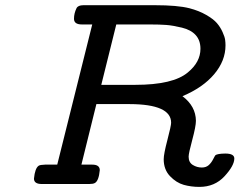

<svg xmlns="http://www.w3.org/2000/svg" viewBox="-20 -714 940 745"><path d="M111.8 -21Q115.7 -61 129.9 -70.8Q135.7 -74.7 154.8 -75.2H202.1L337.9 -619.1H297.9Q267.1 -619.1 267.1 -641.1Q267.1 -662.1 276.9 -682.1Q282.7 -693.8 303.7 -693.8Q304.7 -693.8 305.2 -693.8H582Q668 -693.8 714.8 -682.1Q752 -672.4 780 -656.2Q808.1 -640.1 821.5 -624.5Q835 -608.9 843.5 -589.8Q852.1 -570.8 853.5 -559.8Q855 -548.8 855 -538.1Q855 -478 811 -426Q767.1 -374 688 -340.8Q739.7 -301.8 740.2 -245.1Q740.2 -224.1 726.1 -171.6Q711.9 -119.1 711.9 -106Q711.9 -84 728 -74Q744.1 -64 763.2 -64Q779.3 -64 789.6 -73Q799.8 -82 806.9 -95.9Q814 -109.9 815.9 -111.8Q823.7 -117.7 854 -118.2Q889.2 -118.2 889.2 -99.1Q889.2 -71.3 851.1 -30Q813 11.2 753.9 11.2Q721.7 11.2 692.9 3.2Q664.1 -4.9 639.6 -30.5Q615.2 -56.2 615.2 -96.2Q615.2 -116.2 629.6 -171.1Q644 -226.1 644 -237.8Q644 -309.6 482.9 -310.1H354L295.9 -75.2H337.9Q366.7 -75.2 367.2 -54.2Q363.3 -12.2 348.1 -3.9Q341.3 0 326.2 0H142.1Q111.8 0 111.8 -21ZM373 -384.8H504.9Q651.9 -384.8 709 -433.1Q757.8 -473.1 757.8 -524.9Q757.8 -557.1 739.5 -577.6Q721.2 -598.1 686 -606.7Q650.9 -615.2 625 -617.2Q599.1 -619.1 562 -619.1H431.2Z"/></svg>

Font: CMU Concrete
Style: BoldItalic
Weight: 700
Italic angle: -14.04°
Version: Version 0.7.0